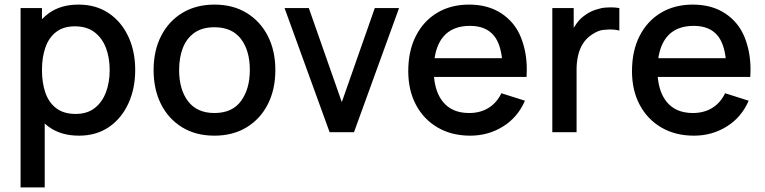

<svg xmlns="http://www.w3.org/2000/svg" viewBox="-20 -575 3325 835"><path d="M323.5 15Q246 15 193.5 -22.5Q183.5 -29.5 174.5 -38V240H69.5V-540H162.5V-491.5Q176.5 -506 193 -518Q245 -555 321.5 -555Q397.5 -555 452.8 -517.8Q508 -480.5 538 -416.2Q568 -352 568 -270.5Q568 -189.5 538.2 -124.8Q508.5 -60 453.8 -22.5Q399 15 323.5 15ZM309 -79.5Q359 -79.5 391.8 -105Q424.5 -130.5 440.8 -173.8Q457 -217 457 -270.5Q457 -323.5 440.8 -366.5Q424.5 -409.5 391 -435Q357.5 -460.5 305.5 -460.5Q256.5 -460.5 224.8 -436.5Q193 -412.5 177.8 -369.5Q162.5 -326.5 162.5 -270.5Q162.5 -214.5 177.5 -171.5Q192.5 -128.5 225 -104Q257.5 -79.5 309 -79.5Z M912.5 15Q831.5 15 772 -21.5Q712.5 -58 680.2 -122.2Q648 -186.5 648 -270.5Q648 -355 681 -419.2Q714 -483.5 773.5 -519.2Q833 -555 912.5 -555Q993.5 -555 1053 -518.5Q1112.5 -482 1145 -418Q1177.5 -354 1177.5 -270.5Q1177.5 -186 1144.8 -121.8Q1112 -57.5 1052.5 -21.2Q993 15 912.5 15ZM912.5 -83.5Q990 -83.5 1028.2 -135.8Q1066.5 -188 1066.5 -270.5Q1066.5 -355 1027.8 -405.8Q989 -456.5 912.5 -456.5Q860 -456.5 826 -432.8Q792 -409 775.5 -367.2Q759 -325.5 759 -270.5Q759 -185.5 798 -134.5Q837 -83.5 912.5 -83.5Z M1413.5 0 1217.5 -540H1323L1466.5 -131L1610 -540H1715.5L1519.5 0Z M2025 15Q1944.5 15 1883.8 -20.2Q1823 -55.5 1789.2 -118.8Q1755.5 -182 1755.5 -265.5Q1755.5 -354 1788.8 -419Q1822 -484 1881.5 -519.5Q1941 -555 2020 -555Q2102.5 -555 2160.5 -516.8Q2218.5 -478.5 2244.8 -414Q2271 -349.5 2271 -273Q2271 -257 2270 -240.5H1867.5Q1873.5 -173 1906 -132.5Q1945.5 -83.5 2020 -83.5Q2069 -83.5 2104.8 -105.8Q2140.5 -128 2160.5 -169.5L2263 -137Q2231.5 -64.5 2167.5 -24.8Q2103.5 15 2025 15ZM2163 -322Q2156 -383.5 2130 -417.5Q2095 -462.5 2024 -462.5Q1945.5 -462.5 1906 -413Q1878.5 -378.5 1870 -322Z M2382 0V-540H2475V-454Q2481 -464 2488 -473.5Q2504 -495.5 2525 -509.5Q2545.5 -524.5 2570.8 -532.8Q2596 -541 2613 -542Q2630 -543 2637 -543Q2656 -543 2673.5 -540V-442Q2655 -447 2633.5 -447Q2624.5 -447 2603.5 -445Q2582.5 -443 2555.5 -425.5Q2530 -409 2515.2 -385.5Q2500.5 -362 2494 -333.2Q2487.5 -304.5 2487.5 -272.5V0Z M2998 15Q2917.5 15 2856.8 -20.2Q2796 -55.5 2762.2 -118.8Q2728.5 -182 2728.5 -265.5Q2728.5 -354 2761.8 -419Q2795 -484 2854.5 -519.5Q2914 -555 2993 -555Q3075.5 -555 3133.5 -516.8Q3191.5 -478.5 3217.8 -414Q3244 -349.5 3244 -273Q3244 -257 3243 -240.5H2840.5Q2846.5 -173 2879 -132.5Q2918.5 -83.5 2993 -83.5Q3042 -83.5 3077.8 -105.8Q3113.5 -128 3133.5 -169.5L3236 -137Q3204.5 -64.5 3140.5 -24.8Q3076.5 15 2998 15ZM3136 -322Q3129 -383.5 3103 -417.5Q3068 -462.5 2997 -462.5Q2918.5 -462.5 2879 -413Q2851.5 -378.5 2843 -322Z"/></svg>

Font: Cns Manrope SemBd
Style: Regular
Weight: 600
Designer: Mikhail Sharanda
Foundry: Mikhail Sharanda
Version: Version 4.504